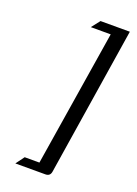

<svg xmlns="http://www.w3.org/2000/svg" viewBox="-115 -520 474 664"><g transform="rotate(20 122.5 -187.5)"><path d="M28.8 94.2 51.8 63H106L186 -438H112.8L137.2 -469.2H245.1L159.2 78.1Q156.2 94.2 139.2 94.2Z"/></g></svg>

Font: Hhenum
Style: Italic
Weight: 400
Designer: T. Christopher White
Version: Version 1.0